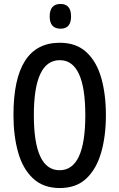

<svg xmlns="http://www.w3.org/2000/svg" viewBox="-20 -940 603 970"><path d="M515 -358Q515 -252 491 -169Q467 -86 416 -38Q365 10 282 10Q199 10 147 -38.5Q95 -87 71.5 -170.5Q48 -254 48 -359Q48 -724 282 -724Q365 -724 416.5 -676.5Q468 -629 491.5 -546.5Q515 -464 515 -358ZM151 -358Q151 -80 281 -80Q411 -80 411 -358Q411 -636 282 -636Q151 -636 151 -358ZM286 -920Q339 -920 339 -857Q339 -795 286 -795Q231 -795 231 -857Q231 -920 286 -920Z"/></svg>

Font: Noto Sans ExtraCondensed Medium
Style: Regular
Weight: 500
Width: 2
Designer: Monotype Design Team
Foundry: Monotype Imaging Inc.
Version: Version 2.013; ttfautohint (v1.8.4.7-5d5b)